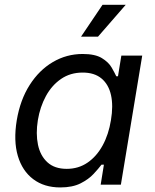

<svg xmlns="http://www.w3.org/2000/svg" viewBox="-20 -781 654 812"><path d="M234.9 11.7Q167 11.7 120.6 -23.2Q74.2 -58.1 55.4 -121.8Q36.6 -185.5 50.8 -272Q65.4 -358.9 105.5 -421.6Q145.5 -484.4 203.6 -518.6Q261.7 -552.7 329.6 -552.7Q382.3 -552.7 410.6 -535.4Q439 -518.1 451.9 -495.8Q464.8 -473.6 471.7 -458.5H479L493.2 -545.9H581.5L491.2 0H405.8L419.4 -84.5H409.2Q397 -68.4 376 -45.7Q355 -22.9 320.8 -5.6Q286.6 11.7 234.9 11.7ZM262.2 -66.9Q312 -66.9 350.3 -93.3Q388.7 -119.6 414.1 -166Q439.5 -212.4 449.2 -272.9Q459.5 -333.5 449.5 -378.7Q439.5 -423.8 409.4 -449Q379.4 -474.1 329.6 -474.1Q277.3 -474.1 238 -447Q198.7 -419.9 174.1 -374.5Q149.4 -329.1 140.1 -272.9Q130.9 -215.8 140.6 -168.9Q150.4 -122.1 180.7 -94.5Q210.9 -66.9 262.2 -66.9ZM322.8 -626 413.6 -760.7H511.7L394.5 -626Z"/></svg>

Font: Adwaita Sans
Style: Italic
Weight: 400
Italic angle: -9.39999°
Designer: Rasmus Andersson
Foundry: rsms
Version: Version 4.001;git-9221beed3